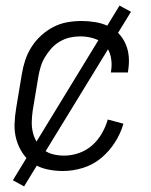

<svg xmlns="http://www.w3.org/2000/svg" viewBox="-20 -603 540 686"><path d="M205 8Q176 8 148.5 2Q121 -4 98.5 -18.5Q76 -33 61 -55.5Q46 -78 38.5 -104.5Q31 -131 32 -160Q33 -189 38 -218L58 -338Q62 -363 70 -387.5Q78 -412 92.5 -435Q107 -458 127.5 -476.5Q148 -495 171.5 -507Q195 -519 220.5 -523.5Q246 -528 271 -528Q296 -528 320 -524Q344 -520 365.5 -510.5Q387 -501 403 -484.5Q419 -468 428.5 -446.5Q438 -425 440 -401Q442 -377 438 -352L437 -344H376L377 -350Q381 -375 376 -399.5Q371 -424 355.5 -441Q340 -458 316 -465.5Q292 -473 267 -473Q248 -473 230 -469Q212 -465 194.5 -455Q177 -445 164 -430.5Q151 -416 141 -399.5Q131 -383 125.5 -365Q120 -347 117 -329L97 -209Q94 -188 93.5 -168Q93 -148 97.5 -129.5Q102 -111 112 -94.5Q122 -78 137 -67Q152 -56 170.5 -51.5Q189 -47 210 -47Q235 -47 261.5 -56Q288 -65 309 -83.5Q330 -102 344 -126.5Q358 -151 365 -176L421 -161Q411 -126 390.5 -94Q370 -62 341 -38Q312 -14 276 -3Q240 8 205 8ZM66 63 26 41 407 -583 448 -561Z"/></svg>

Font: Iosevka Light
Style: Italic
Weight: 300
Italic angle: -9°
Monospace: yes
Designer: Belleve Invis
Foundry: Belleve Invis
Version: Version 32.5.0; ttfautohint (v1.8.4)